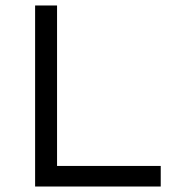

<svg xmlns="http://www.w3.org/2000/svg" viewBox="-20 -680 638 700"><path d="M566 -75V0H150H108V-660H188V-75Z"/></svg>

Font: Work Sans
Style: Regular
Weight: 400
Designer: Wei Huang
Foundry: Wei Huang
Version: Version 1.500; ttfautohint (v1.6)